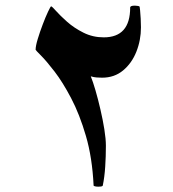

<svg xmlns="http://www.w3.org/2000/svg" viewBox="-20 -580 628 695"><path d="M490.2 -481Q490.2 -434.6 473.6 -392.8Q457 -351.1 425.5 -325Q394 -298.8 349.6 -298.8Q339.8 -298.8 329.8 -299.6Q319.8 -300.3 308.6 -303.7Q316.4 -284.7 325.7 -252.7Q335 -220.7 343.5 -183.8Q352.1 -147 357.7 -112.1Q363.3 -77.1 363.3 -52.2Q363.3 -13.2 360.8 23.9Q358.4 61 352.1 91.3Q352.1 95.7 335.4 95.7Q329.1 95.7 324 94.5Q318.8 93.3 318.8 91.3Q314 -9.3 291 -87.9Q268.1 -166.5 237.5 -224.6Q207 -282.7 177.5 -321Q147.9 -359.4 128.4 -378.9Q108.9 -398.4 108.9 -399.9Q108.9 -413.6 116.7 -439.2Q124.5 -464.8 134.8 -491.9Q145 -519 154.1 -538.1Q163.1 -557.1 165 -557.1Q168 -557.1 182.9 -540.3Q197.8 -523.4 223.1 -501Q248.5 -478.5 282.2 -461.7Q315.9 -444.8 355.5 -444.8Q451.2 -444.8 451.2 -552.7Q451.2 -559.6 468.3 -559.6Q472.2 -559.6 478.3 -558.6Q484.4 -557.6 484.9 -556.6Q485.8 -555.7 487.1 -542.7Q488.3 -529.8 489.3 -512.5Q490.2 -495.1 490.2 -481Z"/></svg>

Font: Scheherazade New
Style: Bold
Weight: 700
Designer: SIL International
Foundry: SIL International
Version: Version 4.000